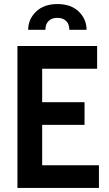

<svg xmlns="http://www.w3.org/2000/svg" viewBox="-20 -927 537 947"><path d="M66 0V-700H459V-588H188V-423H397V-311H188V-112H468V0ZM263 -907Q330.5 -907 368.8 -869.5Q407 -832 407 -780H322Q322 -808.5 306 -823.8Q290 -839 263 -839Q236 -839 220 -823.8Q204 -808.5 204 -780H119Q119 -832 157.8 -869.5Q196.5 -907 263 -907Z"/></svg>

Font: Cabin Condensed
Style: Bold
Weight: 700
Width: 3
Designer: Pablo Impallari
Foundry: Pablo Impallari. http://www.impallari.com Igino Marini. http://www.ikern.com
Version: Version 3.001; ttfautohint (v1.8.3)